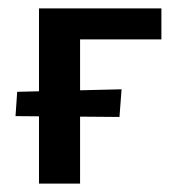

<svg xmlns="http://www.w3.org/2000/svg" viewBox="-20 -438 429 458"><path d="M73 0V-418H171V0ZM123 -344V-418H365V-344ZM265 -159 17 -161 21 -219 270 -225Z"/></svg>

Font: Ysabeau SemiBold
Style: Regular
Weight: 600
Designer: Christian Thalmann (Catharsis Fonts)
Version: Version 2.000;gftools[0.9.27.dev2+g8671c4b]